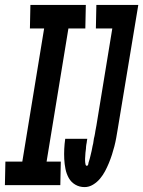

<svg xmlns="http://www.w3.org/2000/svg" viewBox="-48 -755 584 783"><path d="M-28 0 -26 -96H43L132 -639H74L76 -735H302L300 -639H231L142 -96H200L198 0ZM297 8Q276 8 259 -2Q242 -12 232.5 -29Q223 -46 219 -66Q215 -86 214 -106.5Q213 -127 214 -147.5Q215 -168 218 -189H308Q307 -185 306.5 -181Q306 -177 305.5 -173Q305 -169 304 -165Q303 -161 303 -157Q303 -153 302.5 -148.5Q302 -144 301.5 -140Q301 -136 300.5 -132Q300 -128 300 -124Q300 -120 299.5 -116Q299 -112 299 -108Q299 -104 299 -100Q299 -96 299.5 -92Q300 -88 301 -83.5Q302 -79 306 -79Q311 -79 312 -86Q313 -93 315 -98Q317 -103 318 -108Q319 -113 320.5 -118Q322 -123 323 -128.5Q324 -134 325.5 -139Q327 -144 327.5 -149Q328 -154 329.5 -159.5Q331 -165 332 -170Q333 -175 333.5 -180Q334 -185 335 -190Q336 -195 337.5 -200.5Q339 -206 339.5 -211Q340 -216 341 -221Q342 -226 343 -231.5Q344 -237 345 -242L410 -639H343L345 -735H516L432 -228Q429 -210 426 -193Q423 -176 418.5 -158.5Q414 -141 408.5 -124Q403 -107 396 -90Q389 -73 380.5 -57Q372 -41 360 -26.5Q348 -12 331.5 -2Q315 8 297 8Z"/></svg>

Font: Iosevka
Style: Bold Italic
Weight: 700
Italic angle: -9°
Monospace: yes
Designer: Belleve Invis
Foundry: Belleve Invis
Version: Version 32.5.0; ttfautohint (v1.8.4)